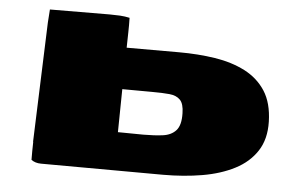

<svg xmlns="http://www.w3.org/2000/svg" viewBox="-42 -562 980 625"><g transform="rotate(5 448.0 -249.5)"><path d="M510.7 2.4 112.3 1Q92.8 1 80.1 -8.8Q80.1 -24.4 80.1 -37.8Q80.1 -51.3 80.6 -66.9L80.1 -68.4L94.2 -458.5L97.2 -501.5L292.5 -502.4Q309.6 -502.4 326.2 -501.5Q342.8 -500.5 357.9 -497.1Q358.4 -485.4 358.2 -473.4Q357.9 -461.4 357.9 -449.7L356.9 -399.4H528.3Q590.3 -399.4 645.8 -390.9Q701.2 -382.3 744.1 -360.4Q787.1 -338.4 812.3 -299.6Q837.4 -260.7 838.9 -199.7Q840.3 -142.6 814.9 -103.8Q789.6 -64.9 744.1 -41.5Q698.7 -18.1 638.7 -7.8Q578.6 2.4 510.7 2.4ZM435.5 -122.1Q471.2 -122.1 499 -125.7Q526.9 -129.4 542.2 -146.5Q557.6 -163.6 556.6 -202.6Q556.2 -233.4 543.9 -246.1Q531.7 -258.8 508.8 -261Q485.8 -263.2 452.6 -263.2L354.5 -263.7L352.5 -123Z"/></g></svg>

Font: Seymour One
Style: Regular
Weight: 400
Designer: Vernon Adams
Foundry: Vernon Adams
Version: Version 1.100; ttfautohint (v1.8.4.7-5d5b);gftools[0.9.33]